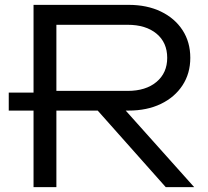

<svg xmlns="http://www.w3.org/2000/svg" viewBox="-20 -770 856 790"><path d="M16 -389H233V-315H16ZM184 -396H505Q580 -396 624 -433Q668 -470 668 -532Q668 -595 624 -631.5Q580 -668 505 -668H170L212 -718V0H118V-750H509Q585 -750 642 -722.5Q699 -695 731 -646Q763 -597 763 -532Q763 -468 731 -419Q699 -370 642 -342.5Q585 -315 509 -315H184ZM350 -351H465L779 0H662Z"/></svg>

Font: Unbounded Light
Style: Regular
Weight: 300
Designer: Luke Prowse, Jean-Baptiste Morizot, Fátima Lázaro, Florian Runge
Foundry: NaN
Version: Version 1.700